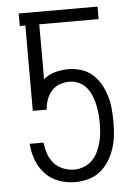

<svg xmlns="http://www.w3.org/2000/svg" viewBox="-53 -776 581 825"><g transform="rotate(-5 237.5 -363.5)"><path d="M239 8Q204 8 170.5 -3.5Q137 -15 112.5 -39.5Q88 -64 74.5 -97Q61 -130 58 -165L57 -173H117V-171Q120 -147 128 -123.5Q136 -100 152.5 -82Q169 -64 192 -55Q215 -46 239 -46Q260 -46 280.5 -54Q301 -62 316 -77Q331 -92 340.5 -111.5Q350 -131 355.5 -151.5Q361 -172 363 -193.5Q365 -215 365 -236Q365 -257 363 -277.5Q361 -298 356.5 -317.5Q352 -337 344 -356.5Q336 -376 322.5 -391.5Q309 -407 290 -415.5Q271 -424 251 -424Q229 -424 208 -416.5Q187 -409 173 -392.5Q159 -376 151.5 -355.5Q144 -335 143 -313H83V-681H59V-735H399V-681H143V-444Q165 -463 193.5 -470.5Q222 -478 251 -478Q279 -478 306 -469.5Q333 -461 354 -442.5Q375 -424 389 -399Q403 -374 411 -347Q419 -320 421.5 -292Q424 -264 424 -236V-235Q424 -206 421 -177.5Q418 -149 409 -121.5Q400 -94 384.5 -69Q369 -44 346.5 -26Q324 -8 296 0Q268 8 239 8Z"/></g></svg>

Font: Iosevka QP Light
Style: Regular
Weight: 300
Designer: Belleve Invis
Foundry: Belleve Invis
Version: Version 20.0.0; ttfautohint (v1.8.4)